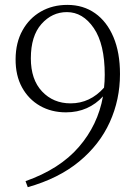

<svg xmlns="http://www.w3.org/2000/svg" viewBox="-20 -757 573 793"><path d="M271.5 -330.1Q352.1 -330.1 409.7 -395Q412.6 -420.4 412.6 -448.2Q412.6 -574.7 367.4 -640.9Q322.3 -707 256.3 -707Q194.8 -707 151.1 -657.7Q107.4 -608.4 107.4 -516.1Q107.4 -428.2 153.8 -379.2Q200.2 -330.1 271.5 -330.1ZM94.7 16.1 85.4 -8.8Q226.6 -58.6 305.4 -149.7Q384.3 -240.7 405.3 -358.9Q377 -327.6 338.4 -310.3Q299.8 -293 252.4 -293Q192.4 -293 145.3 -319.8Q98.1 -346.7 71 -396Q43.9 -445.3 44.4 -513.2Q44.9 -581.1 72.8 -631.3Q100.6 -681.6 148.7 -709.2Q196.8 -736.8 258.3 -736.8Q323.7 -736.8 372.6 -702.4Q421.4 -668 448.5 -604Q475.6 -540 475.6 -451.2Q475.6 -345.2 433.3 -252.2Q391.1 -159.2 306.6 -89.6Q222.2 -20 94.7 16.1Z"/></svg>

Font: Source Han Serif CN ExtraLight
Style: Regular
Weight: 250
Designer: Ryoko NISHIZUKA  (kana & ideographs); Frank Grießhammer (Latin, Greek & Cyrillic); Wenlong ZHANG  (bopomofo); Sandoll Co
Foundry: Adobe Systems Incorporated
Version: Version 1.001;PS 1.001;hotconv 16.6.54;makeotf.lib2.5.65590